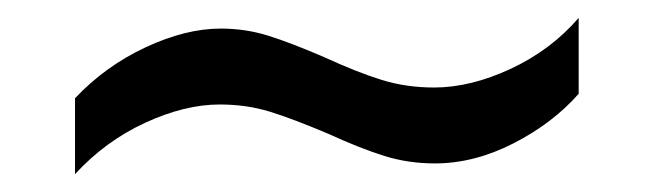

<svg xmlns="http://www.w3.org/2000/svg" viewBox="-20 -406 729 215"><path d="M628 -301Q599 -268 555 -245.5Q511 -223 467 -223Q437 -223 410 -231.5Q383 -240 348 -256Q308 -273 282 -281Q256 -289 226 -289Q187 -289 142.5 -268.5Q98 -248 64 -211V-296Q98 -332 143 -353Q188 -374 227 -374Q255 -374 280.5 -366Q306 -358 343 -342Q380 -325 407.5 -316.5Q435 -308 466 -308Q507 -308 552 -329Q597 -350 628 -386Z"/></svg>

Font: Chivo
Style: Regular
Weight: 400
Designer: Hector Gatti
Foundry: Omnibus-Type
Version: Version 1.003